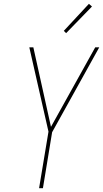

<svg xmlns="http://www.w3.org/2000/svg" viewBox="-20 -982 540 1002"><path d="M184 0 233 -295 133 -735H154L246 -320L477 -735H498L252 -292L204 0ZM325 -809 313 -821 444 -962 460 -948Z"/></svg>

Font: Iosevka SS04 Thin
Style: Italic
Weight: 100
Italic angle: -9°
Monospace: yes
Designer: Belleve Invis
Foundry: Belleve Invis
Version: Version 19.0.0; ttfautohint (v1.8.4)